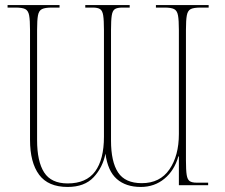

<svg xmlns="http://www.w3.org/2000/svg" viewBox="-20 -734 890 761"><path d="M248 7Q171 7 135 -41.5Q99 -90 99 -180V-615Q99 -654 95.5 -673Q92 -692 80 -698Q68 -704 42 -704H10V-714H216V-704H185Q159 -704 146.5 -698Q134 -692 130.5 -673Q127 -654 127 -615V-179Q127 -94 155 -50.5Q183 -7 248 -7Q322 -7 357 -54.5Q392 -102 392 -192V-615Q392 -654 389 -673Q386 -692 376.5 -698Q367 -704 348 -704H318V-714H494V-704H465Q445 -704 435.5 -698Q426 -692 423 -673Q420 -654 420 -615V-177Q420 -93 448 -50.5Q476 -8 542 -8Q614 -8 651.5 -62.5Q689 -117 689 -203V-615Q689 -654 685.5 -673Q682 -692 670 -698Q658 -704 633 -704H598V-714H807V-704H775Q748 -704 736 -698Q724 -692 720.5 -673Q717 -654 717 -615V-98Q717 -59 720 -40.5Q723 -22 732 -16Q741 -10 759 -10H805V0H689V-114H687Q671 -58 631.5 -25.5Q592 7 538 7Q479 7 443 -24.5Q407 -56 398 -125Q387 -70 351 -31.5Q315 7 248 7Z"/></svg>

Font: Noto Serif Display SemiCondensed Thin
Style: Regular
Weight: 100
Width: 4
Designer: Monotype Design Team
Foundry: Monotype Imaging Inc.
Version: Version 2.009